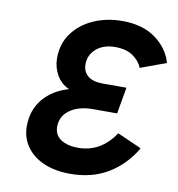

<svg xmlns="http://www.w3.org/2000/svg" viewBox="-81 -786 807 871"><g transform="rotate(10 322.5 -350.0)"><path d="M299 12Q228.5 12 176.8 -10.8Q125 -33.5 96.8 -74Q68.5 -114.5 68.5 -167.5Q68.5 -241 111 -292.5Q153.5 -344 228 -365.5Q191 -381.5 170.5 -417.2Q150 -453 150 -494.5Q150 -561.5 185.8 -610.2Q221.5 -659 281.5 -685.5Q341.5 -712 414 -712Q506 -712 565.8 -669.2Q625.5 -626.5 645 -559.5L527 -516Q515 -546.5 484 -568.2Q453 -590 401 -590Q348.5 -590 315.2 -561.8Q282 -533.5 282 -489.5Q282 -456 305.2 -436.5Q328.5 -417 374 -417H483.5L462 -295H351Q286 -295 245.2 -266.2Q204.5 -237.5 204.5 -188.5Q204.5 -150.5 234.5 -130.5Q264.5 -110.5 314 -110.5Q418.5 -110.5 483 -207L594.5 -157.5Q550.5 -80.5 476 -34.2Q401.5 12 299 12Z"/></g></svg>

Font: Overpass
Style: Bold Italic
Weight: 700
Italic angle: -10°
Designer: Delve Withrington, Dave Bailey, Thomas Jockin
Foundry: Delve Fonts LLC
Version: Version 4.000; ttfautohint (v1.8.3)